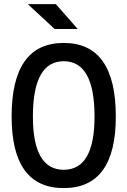

<svg xmlns="http://www.w3.org/2000/svg" viewBox="-20 -914 626 943"><path d="M293 9.8Q37.1 9.8 37.1 -341.8Q37.1 -703.1 293 -703.1Q548.8 -703.1 548.8 -341.8Q548.8 9.8 293 9.8ZM293 -80.1Q444.3 -80.1 444.3 -341.8Q444.3 -613.3 293 -613.3Q141.6 -613.3 141.6 -341.8Q141.6 -80.1 293 -80.1ZM248.5 -771.5 116.7 -893.6H254.4L361.8 -771.5Z"/></svg>

Font: Cascadia Code NF
Style: Regular
Weight: 400
Monospace: yes
Designer: Aaron Bell
Foundry: Saja Typeworks
Version: Version 2404.023; ttfautohint (v1.8.4)